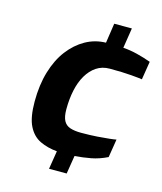

<svg xmlns="http://www.w3.org/2000/svg" viewBox="-109 -711 746 883"><g transform="rotate(15 264.0 -269.0)"><path d="M208 92 222 5Q177 1 141 -16Q105 -33 84.5 -73.5Q64 -114 64 -190Q64 -269 83 -332.5Q102 -396 136 -440.5Q170 -485 214.5 -510Q259 -535 311 -536L325 -630H409L394 -534Q426 -532 460.5 -523.5Q495 -515 528 -503L514 -416Q503 -418 462 -421.5Q421 -425 359 -425Q323 -425 296 -407Q269 -389 250.5 -357.5Q232 -326 223 -284Q214 -242 214 -193Q214 -158 224 -139Q234 -120 255 -113Q276 -106 307 -106Q351 -106 385 -108.5Q419 -111 441.5 -113.5Q464 -116 473 -118L459 -31Q420 -12 382.5 -5Q345 2 306 5L292 92Z"/></g></svg>

Font: Exo Thin
Style: Bold Italic
Weight: 700
Italic angle: -9°
Version: Version 2.000